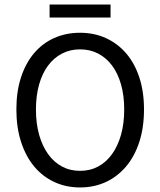

<svg xmlns="http://www.w3.org/2000/svg" viewBox="-20 -812 704 844"><path d="M332 12Q270 12 218.5 -12Q167 -36 130 -80.5Q93 -125 72.5 -188.5Q52 -252 52 -331Q52 -410 72.5 -472.5Q93 -535 130 -578.5Q167 -622 218.5 -645Q270 -668 332 -668Q394 -668 445.5 -644.5Q497 -621 534.5 -577.5Q572 -534 592.5 -471.5Q613 -409 613 -331Q613 -252 592.5 -188.5Q572 -125 534.5 -80.5Q497 -36 445.5 -12Q394 12 332 12ZM332 -61Q376 -61 411.5 -80Q447 -99 472.5 -134.5Q498 -170 512 -219.5Q526 -269 526 -331Q526 -392 512 -441Q498 -490 472.5 -524Q447 -558 411.5 -576.5Q376 -595 332 -595Q288 -595 252.5 -576.5Q217 -558 191.5 -524Q166 -490 152 -441Q138 -392 138 -331Q138 -269 152 -219.5Q166 -170 191.5 -134.5Q217 -99 252.5 -80Q288 -61 332 -61ZM198 -735V-792H466V-735Z"/></svg>

Font: Processing Sans Pro
Style: Regular
Weight: 400
Designer: Paul D. Hunt
Foundry: Adobe Systems Incorporated
Version: Version 2.020;PS 2.000;hotconv 1.0.86;makeotf.lib2.5.63406